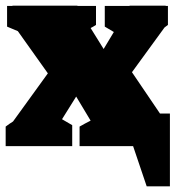

<svg xmlns="http://www.w3.org/2000/svg" viewBox="-33 -516 620 678"><path d="M-13 0V-69Q0 -79 13 -87L136 -257L30 -406L-8 -422V-495H11V-496H240L241 -495H306V-428Q297 -422 287 -417L333 -343L369 -403L337 -422V-495H424L425 -496H552V-495H560V-428Q554 -423 548 -419L433 -261L532 -115H567V142H485L437 0H248V-69Q267 -80 287 -90L236 -175L186 -95L222 -74V0Z"/></svg>

Font: Piazzolla Black
Style: Regular
Weight: 900
Designer: Juan Pablo del Peral
Foundry: Huerta Tipografica
Version: Version 1.330